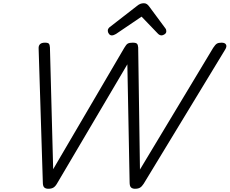

<svg xmlns="http://www.w3.org/2000/svg" viewBox="-20 -1154 1421 1188"><path d="M279 14Q263 14 254 6Q245 -2 245 -26L219 -854Q218 -871 227.5 -880.5Q237 -890 258 -890Q277 -890 282.5 -883.5Q288 -877 289 -860L309 -107L749 -858Q761 -879 771 -884.5Q781 -890 801 -890Q821 -890 827.5 -883.5Q834 -877 835 -860L846 -105L1299 -858Q1312 -878 1322 -884Q1332 -890 1351 -890Q1372 -890 1378.5 -878Q1385 -866 1373 -847L869 -17Q858 0 846.5 7Q835 14 815 14Q800 14 791 6Q782 -2 782 -26L768 -756L332 -17Q322 0 310 7Q298 14 279 14ZM672 -935Q661 -935 654 -944.5Q647 -954 647 -963Q647 -971 649.5 -975.5Q652 -980 656 -984L826 -1116Q838 -1126 848 -1130Q858 -1134 870 -1134Q880 -1134 888 -1129Q896 -1124 903 -1114L1003 -979Q1007 -974 1008 -969Q1009 -964 1009 -960Q1009 -949 998.5 -942Q988 -935 980 -935Q972 -935 965.5 -939Q959 -943 954 -949L856 -1051L698 -944Q691 -940 684.5 -937.5Q678 -935 672 -935Z"/></svg>

Font: Playwrite DK Loopet Light
Style: Regular
Weight: 300
Version: Version 1.003